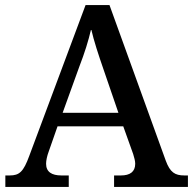

<svg xmlns="http://www.w3.org/2000/svg" viewBox="-20 -734 758 754"><path d="M1 0H250V-45H221C183 -45 161 -59 161 -91C161 -104 165 -122 171 -138L206 -238H464L503 -129C507 -115 511 -103 511 -91C511 -59 490 -45 455 -45H428V0H718V-45H704C667 -45 648 -57 631 -103L410 -714H316L95 -122C72 -59 56 -45 18 -45H1ZM226 -291 291 -471C313 -528 327 -573 338 -620C349 -572 367 -518 386 -463L445 -291Z"/></svg>

Font: Noto Serif Medium
Style: Regular
Weight: 500
Designer: Monotype Design Team
Foundry: Monotype Imaging Inc.
Version: Version 2.013